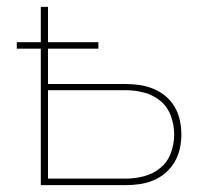

<svg xmlns="http://www.w3.org/2000/svg" viewBox="-20 -540 640 560"><path d="M99 0V-398H29V-417H99V-520H120V-417H267V-398H120V-295H346Q367 -295 387.5 -292Q408 -289 427.5 -281Q447 -273 463 -259.5Q479 -246 489.5 -228Q500 -210 504.5 -189.5Q509 -169 509 -148Q509 -127 504.5 -106.5Q500 -86 489.5 -68Q479 -50 463 -36Q447 -22 427.5 -14Q408 -6 387.5 -3Q367 0 346 0ZM346 -19Q373 -19 400 -26Q427 -33 448 -50.5Q469 -68 478.5 -94Q488 -120 488 -148Q488 -175 478.5 -201.5Q469 -228 448 -245.5Q427 -263 400 -270Q373 -277 346 -277H120V-19Z"/></svg>

Font: Iosevka SS04 Thin Extended
Style: Regular
Weight: 100
Width: 7
Monospace: yes
Designer: Belleve Invis
Foundry: Belleve Invis
Version: Version 19.0.0; ttfautohint (v1.8.4)